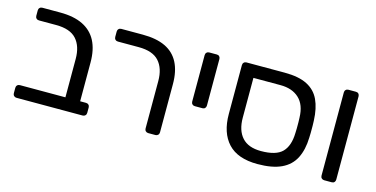

<svg xmlns="http://www.w3.org/2000/svg" viewBox="-63 -866 2290 1170"><g transform="rotate(15 1082.0 -280.5)"><path d="M76 0Q66 0 59.5 -6.5Q53 -13 53 -23V-57Q53 -67 59.5 -73.5Q66 -80 76 -80H363V-322Q363 -402 323 -446.5Q283 -491 194 -491H86Q76 -491 69.5 -497.5Q63 -504 63 -514V-548Q63 -558 69.5 -564.5Q76 -571 86 -571H199Q285 -571 342 -543Q399 -515 427.5 -460.5Q456 -406 456 -325V-80H493Q503 -80 509.5 -73.5Q516 -67 516 -57V-23Q516 -13 509.5 -6.5Q503 0 493 0Z M907 0Q897 0 890.5 -6.5Q884 -13 884 -23V-322Q884 -402 844 -446.5Q804 -491 715 -491H584Q574 -491 567.5 -497.5Q561 -504 561 -514V-548Q561 -558 567.5 -564.5Q574 -571 584 -571H720Q806 -571 862.5 -544Q919 -517 947 -462.5Q975 -408 975 -327V-23Q975 -13 968.5 -6.5Q962 0 952 0Z M1139 -232Q1129 -232 1122.5 -238.5Q1116 -245 1116 -255V-548Q1116 -558 1122.5 -564.5Q1129 -571 1139 -571H1187Q1197 -571 1203 -564.5Q1209 -558 1209 -548V-255Q1209 -245 1203 -238.5Q1197 -232 1187 -232Z M1598 10Q1473 10 1412 -55.5Q1351 -121 1351 -240V-548Q1351 -558 1357.5 -564.5Q1364 -571 1374 -571H1615Q1704 -571 1757 -544Q1810 -517 1834.5 -464.5Q1859 -412 1862 -335Q1863 -325 1863 -303Q1863 -281 1863 -259Q1863 -237 1862 -227Q1860 -151 1833 -97.5Q1806 -44 1748.5 -17Q1691 10 1598 10ZM1598 -72Q1693 -72 1732 -111.5Q1771 -151 1773 -232Q1774 -242 1774 -262Q1774 -282 1774 -301Q1774 -320 1773 -330Q1771 -410 1727.5 -450.5Q1684 -491 1610 -491H1439V-240Q1439 -160 1478.5 -116Q1518 -72 1598 -72Z M2017 0Q2007 0 2000.5 -6.5Q1994 -13 1994 -23V-548Q1994 -558 2000.5 -564.5Q2007 -571 2017 -571H2064Q2075 -571 2081 -564.5Q2087 -558 2087 -548V-23Q2087 -13 2081 -6.5Q2075 0 2064 0Z"/></g></svg>

Font: DVN-Rubik
Style: Regular
Weight: 400
Designer: Hubert and Fischer
Foundry: Hubert & Fischer
Version: Version 2.102